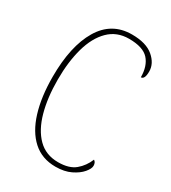

<svg xmlns="http://www.w3.org/2000/svg" viewBox="-180 -818 823 922"><g transform="rotate(30 232.0 -357.0)"><path d="M275 10Q200 10 149.5 -35.5Q99 -81 73.5 -164Q48 -247 48 -358Q48 -528 106.5 -626Q165 -724 277 -724Q356 -724 396.5 -689.5Q437 -655 437 -611Q437 -567 416 -567Q416 -629 384.5 -664Q353 -699 275 -699Q208 -699 163.5 -655Q119 -611 97.5 -534Q76 -457 76 -358Q76 -258 97.5 -180.5Q119 -103 163 -59Q207 -15 275 -15Q336 -15 369 -42.5Q402 -70 419 -112Q432 -104 432 -85Q432 -69 413 -46.5Q394 -24 359 -7Q324 10 275 10Z"/></g></svg>

Font: Noto Serif Condensed Thin
Style: Regular
Weight: 100
Width: 3
Designer: Monotype Design Team
Foundry: Monotype Imaging Inc.
Version: Version 2.013; ttfautohint (v1.8.4.7-5d5b)